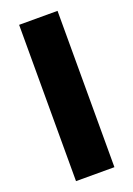

<svg xmlns="http://www.w3.org/2000/svg" viewBox="-137 -754 561 808"><g transform="rotate(-20 144.0 -350.0)"><path d="M58 0V-700H230V0Z"/></g></svg>

Font: Red Hat Display Black
Style: Regular
Weight: 900
Designer: Pentagram, MCKL
Foundry: Pentagram, MCKL
Version: Version 1.023; ttfautohint (v1.8.3)